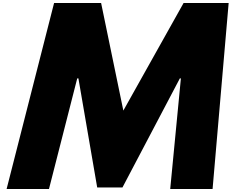

<svg xmlns="http://www.w3.org/2000/svg" viewBox="-20 -1258 1542 1278"><path d="M1113 0H1395L1502 -1238H1202L801 -522L653 -1238H340L24 0H306L494 -736H502L627 -10H795L1177 -736H1184Z"/></svg>

Font: Hussar Dziwak
Style: Kur
Weight: 400
Version: Version 1.022